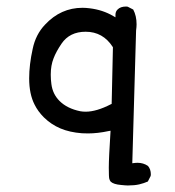

<svg xmlns="http://www.w3.org/2000/svg" viewBox="-20 -441 540 591"><path d="M353 128.4Q367.2 129.9 373.5 129.9Q394 129.9 408.7 126.5Q423.3 123 435.1 117.7L443.8 100.6Q444.3 98.1 444.3 95.7Q444.3 80.1 435.5 69.8Q421.4 60.1 403.3 60.1Q397.9 60.1 387.2 61.5L398.9 -347.2Q400.4 -357.9 400.4 -366.2Q400.4 -392.1 390.1 -411.6L373 -420.4Q370.6 -420.9 368.2 -420.9Q350.6 -420.9 341.8 -411.6Q335.4 -405.3 335.4 -395.5V-387.7L328.6 -391.6Q296.4 -410.6 255.9 -415.5Q244.6 -417 233.9 -417Q167 -417 118.7 -365.2Q89.8 -335 80.6 -290.5Q69.8 -241.7 69.8 -199.7Q69.8 -151.4 86.4 -119.1Q96.7 -98.1 115.2 -79.6Q137.7 -57.6 166 -45.7Q194.3 -33.7 232.4 -30.8Q241.2 -30.3 251 -30.3Q280.3 -30.3 314.5 -37.6L320.3 -38.6Q314.9 45.9 314.9 75Q314.9 104 316.4 109.4Q317.9 114.7 320.8 118.2Q329.6 126.5 353 128.4ZM243.7 -97.2Q234.9 -97.2 227.1 -98.6Q186.5 -106.9 163.1 -130.4Q142.1 -151.4 138.2 -182.1Q136.2 -196.3 136.2 -211.4Q136.2 -239.7 145 -261.7Q152.8 -282.2 169.4 -306.6Q194.3 -343.3 243.7 -343.3Q296.9 -343.3 327.1 -296.4L327.6 -295.4L323.7 -121.1L321.3 -120.1Q276.9 -97.2 243.7 -97.2Z"/></svg>

Font: Bakudai
Style: Light
Weight: 300
Version: Version 1.48